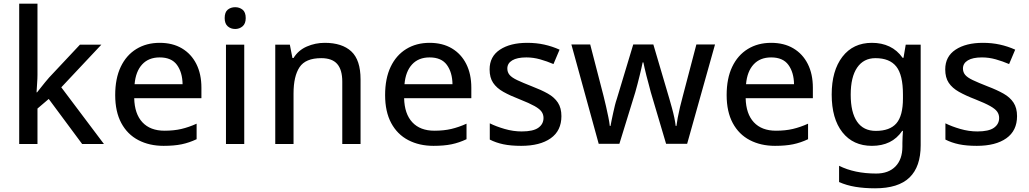

<svg xmlns="http://www.w3.org/2000/svg" viewBox="-20 -780 5572 1040"><path d="M183 -374Q183 -355 181 -328Q179 -301 178 -280H181Q188 -289 200 -304Q212 -319 224 -334Q236 -349 246 -360L413 -538H529L312 -307L543 0H425L244 -244L183 -192V0H84V-760H183Z M845 -548Q915 -548 965.5 -518Q1016 -488 1043.5 -433.5Q1071 -379 1071 -305V-248H707Q709 -163 751.5 -117.5Q794 -72 871 -72Q922 -72 962.5 -81.5Q1003 -91 1045 -110V-26Q1005 -7 964 1.5Q923 10 866 10Q789 10 729.5 -21Q670 -52 637 -113.5Q604 -175 604 -265Q604 -355 634 -418Q664 -481 718.5 -514.5Q773 -548 845 -548ZM845 -469Q785 -469 750 -431Q715 -393 709 -324H969Q968 -388 938.5 -428.5Q909 -469 845 -469Z M1303 -538V0H1204V-538ZM1254 -741Q1277 -741 1294 -727.5Q1311 -714 1311 -682Q1311 -652 1294 -637.5Q1277 -623 1254 -623Q1230 -623 1213.5 -637.5Q1197 -652 1197 -682Q1197 -714 1213.5 -727.5Q1230 -741 1254 -741Z M1739 -548Q1833 -548 1883 -501.5Q1933 -455 1933 -350V0H1834V-338Q1834 -402 1806.5 -433.5Q1779 -465 1720 -465Q1635 -465 1602.5 -416Q1570 -367 1570 -274V0H1471V-538H1550L1564 -466H1570Q1596 -508 1642 -528Q1688 -548 1739 -548Z M2307 -548Q2377 -548 2427.5 -518Q2478 -488 2505.5 -433.5Q2533 -379 2533 -305V-248H2169Q2171 -163 2213.5 -117.5Q2256 -72 2333 -72Q2384 -72 2424.5 -81.5Q2465 -91 2507 -110V-26Q2467 -7 2426 1.5Q2385 10 2328 10Q2251 10 2191.5 -21Q2132 -52 2099 -113.5Q2066 -175 2066 -265Q2066 -355 2096 -418Q2126 -481 2180.5 -514.5Q2235 -548 2307 -548ZM2307 -469Q2247 -469 2212 -431Q2177 -393 2171 -324H2431Q2430 -388 2400.5 -428.5Q2371 -469 2307 -469Z M3021 -151Q3021 -72 2963 -31Q2905 10 2803 10Q2747 10 2706.5 1.5Q2666 -7 2633 -24V-112Q2667 -95 2713.5 -81.5Q2760 -68 2806 -68Q2868 -68 2896 -88Q2924 -108 2924 -141Q2924 -160 2913.5 -175Q2903 -190 2875.5 -205.5Q2848 -221 2795 -242Q2743 -262 2706.5 -282.5Q2670 -303 2651 -331.5Q2632 -360 2632 -404Q2632 -474 2688 -511Q2744 -548 2836 -548Q2885 -548 2928 -538.5Q2971 -529 3011 -511L2978 -433Q2943 -448 2906 -458.5Q2869 -469 2831 -469Q2781 -469 2754.5 -453Q2728 -437 2728 -409Q2728 -389 2740 -374.5Q2752 -360 2781.5 -346Q2811 -332 2862 -312Q2912 -293 2947.5 -273Q2983 -253 3002 -224Q3021 -195 3021 -151Z M3505 -281Q3500 -302 3493.5 -325Q3487 -348 3481.5 -370Q3476 -392 3471.5 -411.5Q3467 -431 3465 -442H3461Q3459 -431 3454.5 -411.5Q3450 -392 3444.5 -369.5Q3439 -347 3433 -324Q3427 -301 3421 -280L3335 -1H3223L3075 -539H3177L3249 -261Q3256 -233 3263 -202.5Q3270 -172 3275.5 -144.5Q3281 -117 3283 -98H3287Q3289 -110 3293 -129Q3297 -148 3301.5 -169Q3306 -190 3311 -210Q3316 -230 3321 -244L3410 -539H3519L3606 -244Q3612 -223 3619.5 -196Q3627 -169 3632.5 -143Q3638 -117 3640 -98H3644Q3646 -115 3651 -142Q3656 -169 3663.5 -200.5Q3671 -232 3679 -261L3752 -539H3853L3702 -1H3588Z M4157 -548Q4227 -548 4277.5 -518Q4328 -488 4355.5 -433.5Q4383 -379 4383 -305V-248H4019Q4021 -163 4063.5 -117.5Q4106 -72 4183 -72Q4234 -72 4274.5 -81.5Q4315 -91 4357 -110V-26Q4317 -7 4276 1.5Q4235 10 4178 10Q4101 10 4041.5 -21Q3982 -52 3949 -113.5Q3916 -175 3916 -265Q3916 -355 3946 -418Q3976 -481 4030.5 -514.5Q4085 -548 4157 -548ZM4157 -469Q4097 -469 4062 -431Q4027 -393 4021 -324H4281Q4280 -388 4250.5 -428.5Q4221 -469 4157 -469Z M4703 -548Q4756 -548 4798 -528Q4840 -508 4869 -467H4874L4886 -538H4967V7Q4967 123 4906.5 181.5Q4846 240 4720 240Q4662 240 4613.5 232Q4565 224 4525 206V118Q4609 160 4726 160Q4793 160 4830.5 121.5Q4868 83 4868 14V-5Q4868 -18 4869 -39.5Q4870 -61 4871 -71H4867Q4839 -30 4798 -10Q4757 10 4703 10Q4601 10 4543 -63.5Q4485 -137 4485 -268Q4485 -397 4543 -472.5Q4601 -548 4703 -548ZM4722 -465Q4658 -465 4623 -414Q4588 -363 4588 -267Q4588 -171 4622.5 -121Q4657 -71 4724 -71Q4800 -71 4835.5 -112Q4871 -153 4871 -247V-268Q4871 -374 4835 -419.5Q4799 -465 4722 -465Z M5489 -151Q5489 -72 5431 -31Q5373 10 5271 10Q5215 10 5174.5 1.5Q5134 -7 5101 -24V-112Q5135 -95 5181.5 -81.5Q5228 -68 5274 -68Q5336 -68 5364 -88Q5392 -108 5392 -141Q5392 -160 5381.5 -175Q5371 -190 5343.5 -205.5Q5316 -221 5263 -242Q5211 -262 5174.5 -282.5Q5138 -303 5119 -331.5Q5100 -360 5100 -404Q5100 -474 5156 -511Q5212 -548 5304 -548Q5353 -548 5396 -538.5Q5439 -529 5479 -511L5446 -433Q5411 -448 5374 -458.5Q5337 -469 5299 -469Q5249 -469 5222.5 -453Q5196 -437 5196 -409Q5196 -389 5208 -374.5Q5220 -360 5249.5 -346Q5279 -332 5330 -312Q5380 -293 5415.5 -273Q5451 -253 5470 -224Q5489 -195 5489 -151Z"/></svg>

Font: Noto Sans New Tai Lue Medium
Style: Regular
Weight: 500
Version: Version 2.003